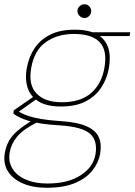

<svg xmlns="http://www.w3.org/2000/svg" viewBox="-51 -653 634 905"><path d="M169 232Q104 232 56.5 211.5Q9 191 -14 154Q-37 117 -28 66Q-22 35 -8 10Q6 -15 34 -38.5Q62 -62 107 -89L127 -78Q59 -44 30.5 -10Q2 24 -5 64Q-13 108 7.5 141.5Q28 175 71 193.5Q114 212 172 212Q268 212 328 174Q388 136 399 75Q410 11 374 -22Q338 -55 232 -62Q181 -65 145 -70.5Q109 -76 84 -83.5Q59 -91 42 -99.5Q25 -108 12 -117L14 -133L111 -200L131 -193L27 -119L23 -133Q36 -128 49.5 -120.5Q63 -113 84 -106Q105 -99 141 -92.5Q177 -86 236 -82Q315 -77 358 -57.5Q401 -38 415 -5.5Q429 27 421 72Q414 113 385 150Q356 187 303 209.5Q250 232 169 232ZM236 -151Q169 -151 130.5 -175Q92 -199 79 -240Q66 -281 75 -331Q85 -386 112.5 -426.5Q140 -467 186.5 -490Q233 -513 300 -513Q370 -513 408.5 -490Q447 -467 459.5 -426.5Q472 -386 462 -331Q453 -281 426 -240Q399 -199 352.5 -175Q306 -151 236 -151ZM240 -171Q329 -171 378.5 -214.5Q428 -258 441 -332Q456 -415 419 -454Q382 -493 297 -493Q219 -493 164.5 -454Q110 -415 96 -332Q82 -252 122 -211.5Q162 -171 240 -171ZM389 -483 383 -501H563L560 -483ZM347 -568Q334 -568 324 -578Q314 -588 314 -601Q314 -614 324 -623.5Q334 -633 347 -633Q360 -633 369.5 -623.5Q379 -614 379 -601Q379 -588 369.5 -578Q360 -568 347 -568Z"/></svg>

Font: DM Sans 17pt Thin
Style: Italic
Weight: 250
Italic angle: -10°
Version: Version 4.004;gftools[0.9.30]